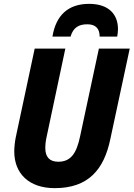

<svg xmlns="http://www.w3.org/2000/svg" viewBox="-20 -966 693 996"><path d="M252 -776H346C360 -825 391 -840 433 -840C476 -840 497 -818 497 -776H588C590 -788 592 -801 592 -815C592 -889 547 -946 442 -946C333 -946 270 -886 252 -776ZM264 10C438 10 519 -86 552 -243L653 -714H493L396 -261C377 -167 345 -127 282 -127C237 -127 215 -152 215 -198C215 -215 217 -235 222 -257L319 -714H160L62 -255C57 -231 54 -202 54 -180C54 -66 130 10 264 10Z"/></svg>

Font: Noto Sans SemiCondensed ExtraBold
Style: Italic
Weight: 800
Width: 4
Italic angle: -12°
Designer: Monotype Design Team
Foundry: Monotype Imaging Inc.
Version: Version 2.013